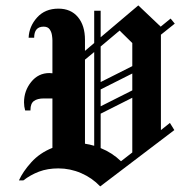

<svg xmlns="http://www.w3.org/2000/svg" viewBox="-20 -662 658 693"><path d="M70.8 -263.3Q66.7 -277.5 66.7 -292.5Q66.7 -334.2 92.5 -366.2Q118.3 -398.3 158.3 -398.3Q163.3 -398.3 169.2 -397.5V-516.7Q169.2 -523.3 167.5 -535Q165.8 -546.7 159.2 -556.2Q152.5 -565.8 137.5 -565.8Q103.3 -565.8 103.3 -525.8H83.3Q85 -566.7 113.8 -598.8Q142.5 -630.8 190.8 -630.8Q235.8 -630.8 261.2 -600.4Q286.7 -570 286.7 -518.3V-478.3L320 -506.7V-623.3H343.3V-527.5L479.2 -642.5L560 -565.8L595.8 -595L610.8 -576.7L560.8 -536.7V-192.5L593.3 -218.3L609.2 -192.5L341.7 10.8Q312.5 -20 272.9 -37.1Q233.3 -54.2 190.8 -54.2Q151.7 -54.2 120.8 -42.5Q90 -30.8 64.2 -10.8H48.3Q62.5 -42.5 92.9 -76.2Q123.3 -110 169.2 -128.3V-306.7Q162.5 -306.7 152.9 -306.7Q143.3 -306.7 138.3 -306.7Q115 -306.7 102.5 -297.5Q90 -288.3 90 -265.8Q90 -264.2 90 -263.3ZM411.7 -551.7 343.3 -494.2V-365.8L457.5 -423.3V-506.7ZM286.7 -143.3Q303.3 -140.8 320 -135.8V-474.2L286.7 -446.7ZM343.3 -339.2V-278.3L457.5 -335.8V-396.7ZM416.7 -80 457.5 -111.7V-309.2L343.3 -251.7V-127.5Q385 -110.8 416.7 -80Z"/></svg>

Font: Manufacturing Consent
Style: Regular
Weight: 400
Version: Version 3.000; ttfautohint (v1.8.4.7-5d5b)